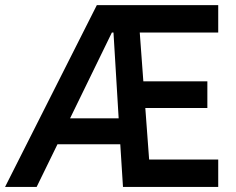

<svg xmlns="http://www.w3.org/2000/svg" viewBox="-20 -740 936 760"><path d="M363.3 -719.7H843.8V-611.3H533.2L547.4 -418H800.8V-312.5H555.2L570.3 -108.4H843.8V0H466.8L456.1 -168.9H207.5L125 0H0ZM449.7 -271.5 429.2 -611.3H422.9L257.3 -271.5Z"/></svg>

Font: Reddit Sans Fudge SemiBold
Style: Regular
Weight: 600
Designer: Stephen Hutchings
Foundry: Reddit
Version: Version 1.011